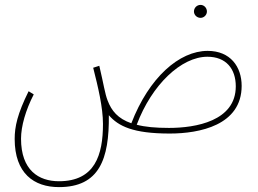

<svg xmlns="http://www.w3.org/2000/svg" viewBox="-20 -533 1053 785"><path d="M800 -460C814 -460 826 -472 826 -486C826 -501 814 -513 800 -513C785 -513 773 -501 773 -486C773 -472 785 -460 800 -460ZM221 232C386 232 427 118 425 -62C464 -17 524 13 674 13C796 13 968 -21 968 -182C968 -260 922 -325 829 -325C713 -325 589 -216 517 -29C462 -48 436 -80 420 -122C409 -150 404 -188 386 -264L361 -256C381 -177 401 -94 401 -26C401 101 368 208 221 208C138 208 66 163 66 34C66 -17 85 -83 118 -147L97 -160C51 -67 40 -15 40 35C40 176 119 232 221 232ZM828 -301C904 -301 944 -252 944 -180C944 -38 780 -10 671 -10C616 -10 573 -14 539 -23C601 -188 722 -301 828 -301Z"/></svg>

Font: Noto Sans Arabic UI XCn Th
Style: Regular
Weight: 100
Width: 2
Designer: Monotype Design Team, Nadine Chahine and Nizar Qandah
Foundry: Monotype Imaging Inc.
Version: Version 2.010